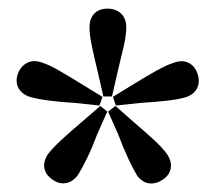

<svg xmlns="http://www.w3.org/2000/svg" viewBox="-20 -767 498 444"><path d="M219 -544 206 -601Q198 -634 192.5 -660Q187 -686 187 -704Q187 -724 198 -735.5Q209 -747 229 -747Q248 -747 260 -735.5Q272 -724 272 -704Q272 -686 266 -659.5Q260 -633 252 -601L239 -544ZM210 -523 153 -529Q120 -531 93 -534.5Q66 -538 49 -543Q31 -549 23 -563Q15 -577 21 -596Q28 -614 42.5 -621.5Q57 -629 75 -623Q92 -618 115.5 -604.5Q139 -591 168 -573L217 -543ZM228 -509 205 -457Q193 -425 181 -400.5Q169 -376 160 -362Q148 -346 132 -343.5Q116 -341 101 -352Q85 -363 82.5 -379Q80 -395 92 -412Q102 -425 122 -443.5Q142 -462 168 -484L212 -522ZM247 -522 290 -484Q316 -462 336 -443.5Q356 -425 366 -411Q377 -395 375 -379Q373 -363 357 -352Q341 -341 325 -343Q309 -345 297 -361Q288 -376 276.5 -400.5Q265 -425 253 -457L230 -509ZM241 -543 290 -573Q319 -591 342.5 -604Q366 -617 382 -622Q402 -629 416.5 -621.5Q431 -614 437 -596Q443 -577 435.5 -562.5Q428 -548 409 -542Q392 -537 365 -534Q338 -531 305 -529L248 -523Z"/></svg>

Font: Source Serif 4 Medium
Style: Regular
Weight: 500
Designer: Frank Grießhammer
Foundry: Adobe Systems Incorporated
Version: Version 4.004;hotconv 1.0.116;makeotfexe 2.5.65601